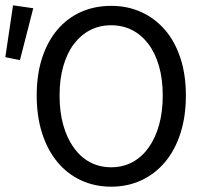

<svg xmlns="http://www.w3.org/2000/svg" viewBox="-39 -690 770 722"><path d="M379 12Q317 12 265.5 -12Q214 -36 177 -80.5Q140 -125 119.5 -188.5Q99 -252 99 -331Q99 -410 119.5 -472.5Q140 -535 177 -578.5Q214 -622 265.5 -645Q317 -668 379 -668Q441 -668 492.5 -644.5Q544 -621 581.5 -577.5Q619 -534 639.5 -471.5Q660 -409 660 -331Q660 -252 639.5 -188.5Q619 -125 581.5 -80.5Q544 -36 492.5 -12Q441 12 379 12ZM379 -61Q423 -61 458.5 -80Q494 -99 519.5 -134.5Q545 -170 559 -219.5Q573 -269 573 -331Q573 -392 559 -441Q545 -490 519.5 -524Q494 -558 458.5 -576.5Q423 -595 379 -595Q335 -595 299.5 -576.5Q264 -558 238.5 -524Q213 -490 199 -441Q185 -392 185 -331Q185 -269 199 -219.5Q213 -170 238.5 -134.5Q264 -99 299.5 -80Q335 -61 379 -61ZM-19 -475 10 -670 86 -659 36 -464Z"/></svg>

Font: CV Source Sans
Style: Regular
Weight: 400
Designer: Paul D. Hunt
Foundry: Adobe Systems Incorporated
Version: Version 3.001